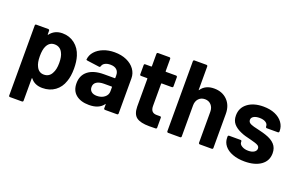

<svg xmlns="http://www.w3.org/2000/svg" viewBox="-101 -1129 2718 1744"><g transform="rotate(20 1257.5 -257.0)"><path d="M58 175V-502Q58 -514 69 -514H185Q190 -514 193.5 -510.5Q197 -507 197 -502V-467Q197 -464 198.5 -463.5Q200 -463 202 -465Q245 -522 321 -522Q389 -522 440 -482.5Q491 -443 512 -375Q528 -324 528 -256Q528 -181 509 -130Q488 -66 437.5 -29Q387 8 316 8Q241 8 202 -43Q200 -45 198.5 -44.5Q197 -44 197 -41V175Q197 180 193.5 183Q190 186 185 186H69Q64 186 61 183Q58 180 58 175ZM216 -158Q227 -135 245 -123Q263 -111 288 -111Q313 -111 332.5 -123Q352 -135 363 -158Q384 -194 384 -258Q384 -320 366 -353Q355 -377 335 -390Q315 -403 288 -403Q238 -403 214 -354Q197 -320 197 -257Q197 -193 216 -158Z M594 -139Q594 -216 648 -258.5Q702 -301 802 -301H905Q909 -301 909 -305V-330Q909 -364 888 -383.5Q867 -403 827 -403Q796 -403 775 -391.5Q754 -380 749 -360Q744 -348 735 -350L617 -366Q604 -368 606 -374Q610 -417 640 -450.5Q670 -484 718 -503Q766 -522 825 -522Q891 -522 941.5 -499.5Q992 -477 1020 -438Q1048 -399 1048 -351V-11Q1048 -7 1045 -3.5Q1042 0 1037 0H921Q916 0 912.5 -3Q909 -6 909 -11V-48Q909 -52 907 -52.5Q905 -53 904 -49Q862 8 767 8Q687 8 640.5 -30Q594 -68 594 -139ZM806 -94Q850 -94 879.5 -117Q909 -140 909 -176V-216Q909 -220 905 -220H832Q785 -220 759.5 -203Q734 -186 734 -154Q734 -126 753 -110Q772 -94 806 -94Z M1185 -128V-397Q1185 -402 1180 -402H1122Q1117 -402 1114 -405Q1111 -408 1111 -413V-502Q1111 -514 1122 -514H1180Q1185 -514 1185 -519V-638Q1185 -643 1188 -646.5Q1191 -650 1196 -650H1307Q1312 -650 1315 -646.5Q1318 -643 1318 -638V-519Q1318 -514 1323 -514H1420Q1425 -514 1428.5 -510.5Q1432 -507 1432 -502V-413Q1432 -408 1428.5 -405Q1425 -402 1420 -402H1323Q1318 -402 1318 -397V-183Q1318 -117 1376 -117H1410Q1421 -117 1421 -106V-11Q1421 0 1410 1Q1385 2 1349 2Q1263 2 1224.5 -26.5Q1186 -55 1185 -128Z M1519 -11V-689Q1519 -694 1522.5 -697Q1526 -700 1530 -700H1646Q1651 -700 1654.5 -697Q1658 -694 1658 -689V-464Q1658 -460 1659.5 -459.5Q1661 -459 1662 -462Q1703 -522 1787 -522Q1866 -522 1915 -472.5Q1964 -423 1964 -341V-11Q1964 -6 1960.5 -3Q1957 0 1952 0H1836Q1832 0 1828.5 -3.5Q1825 -7 1825 -11V-311Q1825 -351 1802 -376.5Q1779 -402 1742 -402Q1704 -402 1681 -377Q1658 -352 1658 -312V-11Q1658 -6 1654.5 -3Q1651 0 1646 0H1530Q1526 0 1522.5 -3.5Q1519 -7 1519 -11Z M2049 -142V-154Q2049 -159 2052.5 -162Q2056 -165 2060 -165H2171Q2176 -165 2179 -162Q2182 -159 2182 -154V-148Q2182 -126 2207.5 -111Q2233 -96 2269 -96Q2304 -96 2325 -109.5Q2346 -123 2346 -145Q2346 -164 2329 -174Q2311 -185 2258 -198Q2191 -213 2158 -228Q2108 -249 2081.5 -280Q2055 -311 2055 -360Q2055 -434 2112.5 -477.5Q2170 -521 2264 -521Q2328 -521 2376 -500.5Q2424 -480 2450.5 -443.5Q2477 -407 2477 -362V-358Q2477 -353 2474 -349.5Q2471 -346 2466 -346H2359Q2354 -346 2350.5 -349.5Q2347 -353 2347 -358V-361Q2347 -384 2324.5 -398Q2302 -412 2265 -412Q2230 -412 2209 -399.5Q2188 -387 2188 -365Q2188 -340 2218 -328Q2239 -319 2282 -310Q2346 -295 2367 -287Q2425 -268 2455.5 -235Q2486 -202 2486 -150Q2486 -76 2427.5 -34.5Q2369 7 2270 7Q2204 7 2153.5 -12Q2103 -31 2076 -65Q2049 -99 2049 -142Z"/></g></svg>

Font: Barlow GEO Bold
Style: Regular
Weight: 700
Designer: Jeremy Tribby
Foundry: Tribby Type
Version: Version 1.408